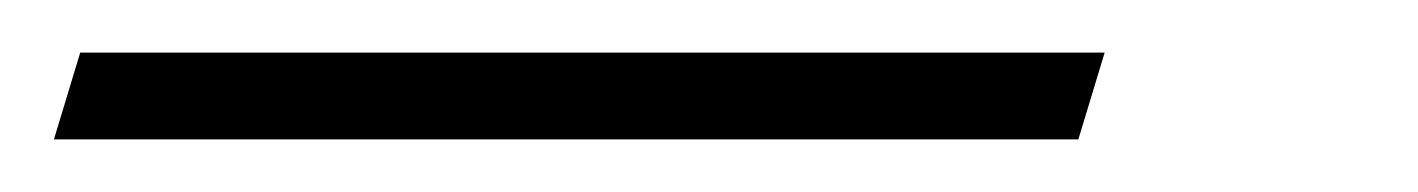

<svg xmlns="http://www.w3.org/2000/svg" viewBox="-130 91 539 73"><path d="M-99.5 111H290L280 144H-109.5Z"/></svg>

Font: Newsreader 16pt Light
Style: Italic
Weight: 300
Italic angle: -17°
Designer: Hugues Gentile
Foundry: Production Type
Version: Version 1.003; ttfautohint (v1.8.3)